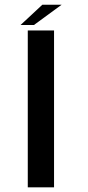

<svg xmlns="http://www.w3.org/2000/svg" viewBox="-20 -806 380 826"><path d="M99.5 0H212.5V-675H99.5ZM68.5 -698.5H126L245 -785.5H162Z"/></svg>

Font: Anybody Expanded
Style: Regular
Weight: 400
Width: 7
Version: Version 1.113;gftools[0.9.25]